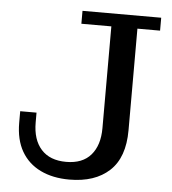

<svg xmlns="http://www.w3.org/2000/svg" viewBox="-51 -729 705 785"><g transform="rotate(5 302.0 -336.0)"><path d="M262 10Q194 10 143.5 -14.5Q93 -39 65.5 -86.5Q38 -134 38 -204V-251H105V-211Q105 -140 140.5 -100.5Q176 -61 243 -61Q310 -61 344.5 -101Q379 -141 379 -211V-629H256V-682H579V-629H486V-212Q486 -100 426.5 -45Q367 10 262 10Z"/></g></svg>

Font: Montagu Slab 24pt
Style: Regular
Weight: 400
Designer: Florian Karsten
Foundry: Florian Karsten
Version: Version 1.000